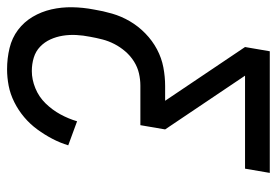

<svg xmlns="http://www.w3.org/2000/svg" viewBox="-143 -420 783 543"><g transform="rotate(90 248.5 -148.5)"><path d="M173 223Q142 223 113 216Q84 209 61.5 192Q39 175 24.5 150.5Q10 126 3.5 97.5Q-3 69 -2.5 38.5Q-2 8 4 -23Q8 -48 15.5 -74Q23 -100 37 -124Q51 -148 71.5 -168Q92 -188 116.5 -201Q141 -214 167.5 -219Q194 -224 220 -224H262L110 -450L122 -520H466L454 -450H191L343 -224L331 -154H219Q202 -154 184.5 -150Q167 -146 151 -136Q135 -126 122.5 -111.5Q110 -97 101.5 -80.5Q93 -64 88.5 -46.5Q84 -29 81 -12Q77 8 76 27.5Q75 47 78 65.5Q81 84 88.5 100.5Q96 117 109 129.5Q122 142 140 147.5Q158 153 178 153Q202 153 226.5 143Q251 133 269.5 114Q288 95 300.5 72Q313 49 320 25L388 50Q381 73 369.5 95Q358 117 343 137.5Q328 158 308.5 174.5Q289 191 266 202.5Q243 214 219.5 218.5Q196 223 173 223Z"/></g></svg>

Font: Iosevka Term Curly
Style: Italic
Weight: 400
Italic angle: -9°
Designer: Belleve Invis
Foundry: Belleve Invis
Version: Version 32.3.0